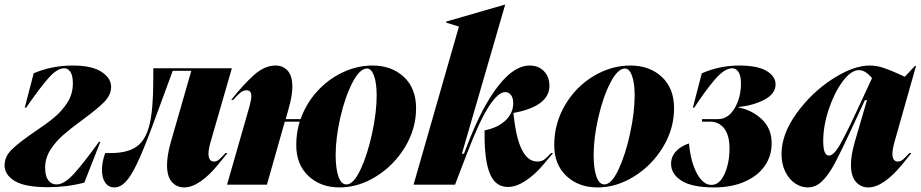

<svg xmlns="http://www.w3.org/2000/svg" viewBox="-31 -806 4018 838"><path d="M119 -230Q173 -266 206.5 -294Q240 -322 263.5 -359Q287 -396 287 -442Q287 -476 276.5 -492Q266 -508 250 -508Q219 -508 183.5 -468.5Q148 -429 95 -353L83 -336H77L116 -486Q194 -520 287 -520Q370 -520 412 -492.5Q454 -465 454 -427Q454 -391 423 -360Q392 -329 329 -283Q276 -244 244 -216Q212 -188 189 -152Q166 -116 166 -74Q166 -38 179.5 -19.5Q193 -1 216 -1Q250 -1 293.5 -49.5Q337 -98 401 -187H407L337 -9Q262 11 178 11Q78 11 33.5 -16Q-11 -43 -11 -84Q-11 -123 21 -154Q53 -185 119 -230Z M428 -138H452Q527 -138 566.5 -167Q606 -196 622 -263.5Q638 -331 638 -457V-508H981L888 -186Q879 -155 879 -136Q879 -101 903 -101Q915 -101 925.5 -110Q936 -119 953 -138H962Q956 -131 919 -85.5Q882 -40 844 -14Q806 12 773 12Q740 12 719 -12Q698 -36 698 -85Q698 -127 714 -184L804 -497H723L633 -253Q595 -151 568 -94Q541 -37 517.5 -12.5Q494 12 468 12Q443 12 428.5 -8.5Q414 -29 414 -65Q414 -98 428 -138Z M1066 -386Q1066 -412 1045 -412Q1031 -412 1018 -401.5Q1005 -391 987 -370H978Q1033 -439 1078.5 -479.5Q1124 -520 1172 -520Q1204 -520 1224.5 -497.5Q1245 -475 1245 -428Q1245 -388 1229 -333L1216 -286H1281Q1305 -354 1353 -407Q1401 -460 1464.5 -490Q1528 -520 1595 -520Q1678 -520 1731.5 -470.5Q1785 -421 1785 -333Q1785 -244 1737 -164.5Q1689 -85 1611.5 -36.5Q1534 12 1451 12Q1368 12 1315 -38Q1262 -88 1262 -173Q1262 -227 1277 -275H1212L1134 0H960L1058 -342Q1066 -372 1066 -386ZM1481 -1Q1512 -1 1542.5 -66Q1573 -131 1593 -223.5Q1613 -316 1613 -389Q1613 -443 1601.5 -475Q1590 -507 1571 -507Q1539 -507 1507 -445Q1475 -383 1454.5 -293.5Q1434 -204 1434 -130Q1434 -71 1446 -36Q1458 -1 1481 -1Z M1972 -690 1917 -707V-712L2173 -786H2174L1985 -135H1994L2015 -189Q2075 -343 2144 -431.5Q2213 -520 2281 -520Q2319 -520 2343 -495.5Q2367 -471 2367 -432Q2367 -342 2210 -313V-311L2212 -294Q2234 -101 2314 -101Q2333 -101 2345 -110Q2357 -119 2374 -138H2383Q2378 -132 2340 -87Q2302 -42 2261.5 -16Q2221 10 2186 10Q2132 10 2108 -46Q2084 -102 2084 -215V-237Q2141 -248 2175 -280Q2209 -312 2209 -356Q2209 -379 2199 -391.5Q2189 -404 2174 -404Q2143 -404 2102 -340.5Q2061 -277 2006 -133L1955 0H1774Z M2577 12Q2494 12 2441 -38Q2388 -88 2388 -173Q2388 -267 2435 -347Q2482 -427 2559 -473.5Q2636 -520 2721 -520Q2804 -520 2857.5 -470.5Q2911 -421 2911 -333Q2911 -244 2863 -164.5Q2815 -85 2737.5 -36.5Q2660 12 2577 12ZM2607 -1Q2638 -1 2668.5 -66Q2699 -131 2719 -223.5Q2739 -316 2739 -389Q2739 -443 2727.5 -475Q2716 -507 2697 -507Q2665 -507 2633 -445Q2601 -383 2580.5 -293.5Q2560 -204 2560 -130Q2560 -71 2572 -36Q2584 -1 2607 -1Z M2976 -180Q2984 -98 3011 -48.5Q3038 1 3074 1Q3110 1 3131.5 -47Q3153 -95 3153 -159Q3153 -215 3130 -245Q3107 -275 3068 -275H3033V-286H3102Q3147 -286 3175 -333Q3203 -380 3203 -441Q3203 -475 3192.5 -491.5Q3182 -508 3165 -508Q3132 -508 3091 -461Q3050 -414 2999 -336H2993L3032 -486Q3110 -520 3195 -520Q3275 -520 3314.5 -496.5Q3354 -473 3354 -438Q3354 -396 3304.5 -370.5Q3255 -345 3192 -339V-337Q3251 -326 3294 -285.5Q3337 -245 3337 -181Q3337 -125 3306.5 -81.5Q3276 -38 3219 -13Q3162 12 3086 12Q2990 12 2944 -17Q2898 -46 2898 -91Q2898 -122 2919 -145Q2940 -168 2976 -180Z M3711 -327 3775 -465Q3746 -500 3718 -500Q3684 -500 3647.5 -451.5Q3611 -403 3586.5 -330Q3562 -257 3562 -190Q3562 -127 3587 -127Q3607 -127 3632.5 -170Q3658 -213 3711 -327ZM3765 -520Q3794 -520 3823 -510.5Q3852 -501 3880.5 -488Q3909 -475 3918 -471L3962 -518H3967L3873 -186Q3864 -153 3864 -135Q3864 -101 3888 -101Q3900 -101 3910.5 -110Q3921 -119 3938 -138H3947Q3941 -130 3904 -85Q3867 -40 3829.5 -14Q3792 12 3759 12Q3726 12 3704.5 -12.5Q3683 -37 3683 -87Q3683 -127 3699 -184L3753 -369H3744L3722 -322Q3688 -248 3685 -242Q3639 -143 3613 -94Q3587 -45 3558.5 -16.5Q3530 12 3495 12Q3466 12 3439.5 -5.5Q3413 -23 3396.5 -56.5Q3380 -90 3380 -134Q3380 -220 3445 -310.5Q3510 -401 3601.5 -460.5Q3693 -520 3765 -520Z"/></svg>

Font: Nyght Serif Dark Italic
Style: Regular
Weight: 800
Italic angle: -16°
Designer: Maksym Kobuzan
Version: Version 0.400